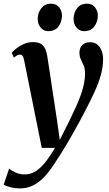

<svg xmlns="http://www.w3.org/2000/svg" viewBox="-59 -776 594 1044"><path d="M72.5 -447Q69 -465.5 63.5 -472.2Q58 -479 50 -479Q41.5 -479 33.8 -474.8Q26 -470.5 16.5 -462.5L5 -489Q13 -499 29.8 -512.5Q46.5 -526 70 -536.5Q93.5 -547 120.5 -547Q146.5 -547 162.2 -538Q178 -529 186.2 -511.8Q194.5 -494.5 198 -470.5Q204.5 -430.5 211 -387Q217.5 -343.5 224.2 -298.5Q231 -253.5 237.8 -209Q244.5 -164.5 251 -122L266 -15.5L317.5 -117.5Q337.5 -158.5 353.5 -194Q369.5 -229.5 380.8 -261Q392 -292.5 397.8 -321.2Q403.5 -350 403.5 -377Q403.5 -403 395.8 -420.2Q388 -437.5 380.5 -453.5Q373 -469.5 373 -490.5Q373 -515.5 388.5 -531Q404 -546.5 430 -546.5Q454 -546.5 469.8 -534Q485.5 -521.5 493.5 -500.5Q501.5 -479.5 501.5 -454.5Q501.5 -410 488.5 -365.2Q475.5 -320.5 454.5 -275.2Q433.5 -230 409.5 -183.5Q393.5 -152 376 -119.8Q358.5 -87.5 340.5 -55.5Q322.5 -23.5 304.2 7.2Q286 38 268.2 66Q250.5 94 234 118.5Q207 160 178.8 189Q150.5 218 118.8 233.2Q87 248.5 49 248.5Q24 248.5 -0.5 242.5Q-25 236.5 -39 228L-9.5 141Q1 150 23.8 161.2Q46.5 172.5 75.5 172.5Q106.5 172.5 133.5 156Q160.5 139.5 186.5 107.2Q212.5 75 240 28H168ZM203.5 -606.5Q178 -606.5 161.8 -626.5Q145.5 -646.5 146 -674Q146.5 -707.5 166 -731.8Q185.5 -756 217.5 -756Q247.5 -756 262.8 -736Q278 -716 278 -691Q277.5 -656 258.5 -631.2Q239.5 -606.5 203.5 -606.5ZM398.5 -606.5Q373 -606.5 356.8 -626.5Q340.5 -646.5 341 -674Q341.5 -707.5 360.8 -731.8Q380 -756 412.5 -756Q442.5 -756 457.8 -736Q473 -716 473 -691Q472.5 -656 453.2 -631.2Q434 -606.5 398.5 -606.5Z"/></svg>

Font: Merriweather 72pt SemiBold
Style: Italic
Weight: 600
Italic angle: -7.8°
Version: Version 2.101